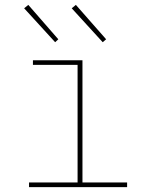

<svg xmlns="http://www.w3.org/2000/svg" viewBox="-20 -767 640 787"><path d="M99 0V-19H298V-501H115V-520H318V-19H501V0ZM401 -594 274 -733 291 -747 415 -606ZM206 -594 79 -733 96 -747 219 -606Z"/></svg>

Font: Iosevka HT Thin Extended
Style: Regular
Weight: 100
Width: 7
Monospace: yes
Designer: Belleve Invis
Foundry: Belleve Invis
Version: Version 32.3.0; ttfautohint (v1.8.4)